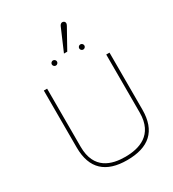

<svg xmlns="http://www.w3.org/2000/svg" viewBox="-184 -852 866 962"><g transform="rotate(-30 248.5 -370.5)"><path d="M352 -580C360 -580 367 -587 367 -595C367 -603 360 -610 352 -610C344 -610 337 -603 337 -595C337 -587 344 -580 352 -580ZM193 -579C201 -579 208 -586 208 -594C208 -602 201 -609 193 -609C185 -609 178 -602 178 -594C178 -586 185 -579 193 -579ZM277 -611 340 -724C347 -735 345 -746 336 -750C324 -755 316 -746 313 -739L258 -611ZM439 -165C439 -36 346 -9 266 -9C190 -9 97 -33 97 -165V-501H78V-172C78 -47 145 10 266 10C391 10 458 -47 458 -172V-501H439Z"/></g></svg>

Font: Advent Pro
Style: Thin
Weight: 100
Designer: Andreas Kalpakidis
Foundry: Andreas Kalpakidis
Version: Version 2.002 2007